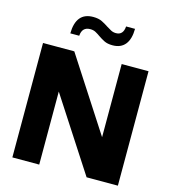

<svg xmlns="http://www.w3.org/2000/svg" viewBox="-136 -1077 1057 1187"><g transform="rotate(15 392.0 -484.0)"><path d="M729.5 0H529.3L226.1 -467.3V0H54.2V-732.4H254.4L557.6 -264.2V-732.4H729.5ZM581.1 -963.9Q580.6 -897.9 553 -863.8Q525.4 -829.6 472.2 -829.6Q439.9 -829.6 418.7 -840.3Q397.5 -851.1 379.4 -863.8Q364.3 -874.5 349.6 -882.6Q335 -890.6 314.9 -890.6Q262.7 -890.6 258.8 -833.5H201.7Q203.6 -968.3 313 -968.3Q347.7 -968.3 370.1 -957Q392.6 -945.8 411.1 -933.1Q426.8 -923.3 441.2 -915.5Q455.6 -907.7 473.6 -907.7Q520 -907.7 523.9 -963.9Z"/></g></svg>

Font: Kumbh Sans ExtraBold
Style: Regular
Weight: 800
Version: Version 1.005